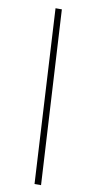

<svg xmlns="http://www.w3.org/2000/svg" viewBox="-98 -798 442 957"><g transform="rotate(10 123.0 -319.5)"><path d="M151 121H184L134 -760H102Z"/></g></svg>

Font: Noto Serif Condensed ExtraLight
Style: Italic
Weight: 200
Width: 3
Italic angle: -12°
Designer: Monotype Design Team
Foundry: Monotype Imaging Inc.
Version: Version 2.013